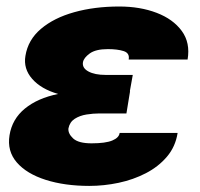

<svg xmlns="http://www.w3.org/2000/svg" viewBox="-20 -573 627 602"><path d="M162.3 -278.4Q109 -293.7 81 -325.6Q52.9 -357.6 59.7 -397.7Q67.8 -448.2 108.5 -482.6Q149.1 -517 212.9 -534.8Q276.6 -552.6 353.7 -552.6Q419.4 -552.6 471.1 -532.8Q522.7 -513.1 549.9 -476Q577.1 -438.9 568.2 -386.4H383.5Q387.1 -406.6 367.7 -412.8Q348.4 -419 318.2 -419Q280.2 -419 261.4 -405.4Q242.5 -391.7 240.1 -377.8Q237.2 -359.7 257.3 -348.9Q277.3 -338.1 311.1 -338.1H396.3L387.1 -286.9H387.8L376.4 -217.3H291.2Q272.4 -217.3 251.2 -214Q230.1 -210.6 214.3 -200.5Q198.5 -190.3 194.6 -170.5Q192.8 -154.5 209.3 -139Q225.9 -123.6 267 -123.6Q311.1 -123.6 332.2 -132.5Q353.3 -141.3 355.1 -156.2H536.9Q530.2 -113.3 503.6 -81.9Q476.9 -50.4 437.5 -30Q398.1 -9.6 351.9 0.2Q305.8 9.9 259.9 9.9Q182.9 9.9 123.2 -9.1Q63.6 -28.1 32.7 -63.7Q1.8 -99.4 9.9 -149.1Q18.1 -199.9 58.1 -232.6Q98 -265.3 162.3 -278.4Z"/></svg>

Font: Inter UI Black
Style: Italic
Weight: 900
Italic angle: -9.39999°
Designer: Rasmus Andersson
Foundry: rsms
Version: 3.2;8d6f07862